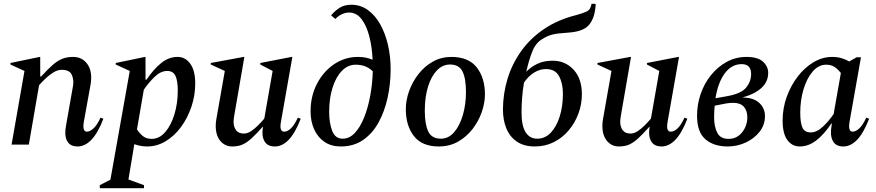

<svg xmlns="http://www.w3.org/2000/svg" viewBox="-20 -762 4618 1012"><path d="M41 0 109 -388 35 -422V-430L189 -462H192V-359H197Q232 -397 257.5 -419.5Q283 -442 308 -452Q333 -462 365 -462Q415 -462 442 -422Q469 -382 457 -314L422 -121Q413 -68 438 -68Q454 -68 473 -85.5Q492 -103 510 -142L525 -136Q496 -61 462 -25.5Q428 10 389 10Q349 10 333.5 -19.5Q318 -49 328 -100L365 -310Q370 -343 358 -368.5Q346 -394 305 -394Q284 -394 262.5 -381Q241 -368 221 -349Q201 -330 186 -313L132 0Z M506 230V214L562 185L664 -388L590 -422V-430L744 -462H747V-342H752Q791 -399 830.5 -430.5Q870 -462 916 -462Q957 -462 983 -426Q1009 -390 1009 -322Q1009 -259 989 -199.5Q969 -140 934 -92.5Q899 -45 853 -17.5Q807 10 756 10Q721 10 688 -2L657 184L739 214V230ZM861 -388Q827 -388 795 -357Q763 -326 738 -289L702 -80Q718 -56 735.5 -43Q753 -30 779 -30Q820 -30 851 -66Q882 -102 899.5 -160Q917 -218 917 -284Q917 -336 905 -362Q893 -388 861 -388Z M1204 10Q1166 10 1141.5 -19Q1117 -48 1117 -99Q1117 -108 1118 -118Q1119 -128 1121 -138L1165 -388L1091 -422V-430L1264 -462H1268L1215 -155Q1211 -131 1211 -120Q1211 -94 1224 -76Q1237 -58 1265 -58Q1284 -58 1303 -70.5Q1322 -83 1340.5 -101.5Q1359 -120 1373 -137L1417 -388L1352 -422V-430L1517 -462H1521L1461 -121Q1451 -68 1478 -68Q1495 -68 1513.5 -85.5Q1532 -103 1550 -142L1565 -136Q1536 -61 1502 -25.5Q1468 10 1429 10Q1389 10 1373.5 -18.5Q1358 -47 1366 -93H1364Q1331 -56 1306 -33Q1281 -10 1258 0Q1235 10 1204 10Z M1776 10Q1726 10 1690.5 -14Q1655 -38 1636 -80Q1617 -122 1617 -175Q1617 -255 1650.5 -320Q1684 -385 1741 -423.5Q1798 -462 1867 -462Q1890 -462 1909 -458Q1928 -454 1944 -447Q1941 -514 1926.5 -570.5Q1912 -627 1885.5 -661.5Q1859 -696 1819 -696Q1802 -696 1782 -687Q1762 -678 1748 -662L1725 -681Q1746 -706 1771 -721.5Q1796 -737 1832 -737Q1880 -737 1918.5 -709.5Q1957 -682 1984 -634Q2011 -586 2025 -525Q2039 -464 2039 -398Q2039 -320 2023 -247Q2007 -174 1975 -116Q1943 -58 1893.5 -24Q1844 10 1776 10ZM1715 -173Q1715 -113 1731 -72Q1747 -31 1786 -31Q1822 -31 1850.5 -61.5Q1879 -92 1899.5 -143.5Q1920 -195 1931.5 -258Q1943 -321 1945 -386Q1910 -421 1855 -421Q1814 -421 1782.5 -389Q1751 -357 1733 -300.5Q1715 -244 1715 -173Z M2293 10Q2204 10 2161.5 -45Q2119 -100 2119 -186Q2119 -234 2136.5 -282.5Q2154 -331 2186 -372Q2218 -413 2262 -437.5Q2306 -462 2359 -462Q2450 -462 2493 -406.5Q2536 -351 2536 -265Q2536 -219 2519 -170.5Q2502 -122 2470 -81Q2438 -40 2393.5 -15Q2349 10 2293 10ZM2304 -31Q2344 -31 2373.5 -65Q2403 -99 2419.5 -155Q2436 -211 2436 -277Q2436 -348 2418 -385Q2400 -422 2352 -422Q2313 -422 2283 -391Q2253 -360 2236 -305Q2219 -250 2219 -178Q2219 -108 2237 -69.5Q2255 -31 2304 -31Z M3098 -742H3117L3120 -738L3118 -719Q3111 -658 3080.5 -626.5Q3050 -595 2975 -590Q2923 -587 2894.5 -580.5Q2866 -574 2840 -557Q2805 -538 2786.5 -492.5Q2768 -447 2754 -384Q2778 -409 2812 -425.5Q2846 -442 2893 -442Q2959 -442 3003 -395Q3047 -348 3047 -265Q3047 -213 3029 -164Q3011 -115 2978 -75.5Q2945 -36 2899.5 -13Q2854 10 2799 10Q2742 10 2704.5 -15.5Q2667 -41 2649 -85Q2631 -129 2631 -184Q2631 -266 2654.5 -344.5Q2678 -423 2725.5 -490.5Q2773 -558 2846 -608Q2919 -658 3019 -683Q3051 -692 3067 -699Q3083 -706 3089 -716Q3095 -726 3098 -742ZM2729 -168Q2729 -99 2750.5 -65Q2772 -31 2812 -31Q2853 -31 2883 -62.5Q2913 -94 2930 -147.5Q2947 -201 2947 -268Q2947 -322 2927 -360Q2907 -398 2857 -398Q2826 -398 2796 -380Q2766 -362 2742 -327Q2735 -287 2732 -247Q2729 -207 2729 -168Z M3242 10Q3204 10 3179.5 -19Q3155 -48 3155 -99Q3155 -108 3156 -118Q3157 -128 3159 -138L3203 -388L3129 -422V-430L3302 -462H3306L3253 -155Q3249 -131 3249 -120Q3249 -94 3262 -76Q3275 -58 3303 -58Q3322 -58 3341 -70.5Q3360 -83 3378.5 -101.5Q3397 -120 3411 -137L3455 -388L3390 -422V-430L3555 -462H3559L3499 -121Q3489 -68 3516 -68Q3533 -68 3551.5 -85.5Q3570 -103 3588 -142L3603 -136Q3574 -61 3540 -25.5Q3506 10 3467 10Q3427 10 3411.5 -18.5Q3396 -47 3404 -93H3402Q3369 -56 3344 -33Q3319 -10 3296 0Q3273 10 3242 10Z M4012 -150Q4012 -104 3984 -68Q3956 -32 3911 -11Q3866 10 3816 10Q3742 10 3698 -28Q3654 -66 3654 -152Q3654 -211 3673 -266.5Q3692 -322 3727.5 -366Q3763 -410 3810.5 -436Q3858 -462 3915 -462Q3974 -462 4001.5 -437Q4029 -412 4029 -378Q4029 -332 3994.5 -299.5Q3960 -267 3893 -248Q3951 -248 3981.5 -220Q4012 -192 4012 -150ZM3889 -424Q3837 -424 3801 -376.5Q3765 -329 3751 -244L3812 -255Q3886 -268 3912.5 -300Q3939 -332 3939 -372Q3939 -424 3889 -424ZM3820 -30Q3864 -30 3891.5 -64.5Q3919 -99 3919 -144Q3919 -178 3901 -199Q3883 -220 3844 -220Q3828 -220 3809 -217L3747 -205Q3744 -176 3744 -143Q3744 -95 3760.5 -62.5Q3777 -30 3820 -30Z M4195 10Q4155 10 4130 -24Q4105 -58 4105 -126Q4105 -191 4126.5 -251Q4148 -311 4184.5 -358.5Q4221 -406 4268 -434Q4315 -462 4366 -462Q4392 -462 4415 -455.5Q4438 -449 4456 -438L4495 -460H4518L4458 -121Q4449 -68 4474 -68Q4491 -68 4509.5 -85.5Q4528 -103 4546 -142L4561 -136Q4532 -61 4498 -25.5Q4464 10 4425 10Q4385 10 4369.5 -19.5Q4354 -49 4363 -100L4365 -111H4362Q4323 -53 4282 -21.5Q4241 10 4195 10ZM4198 -169Q4198 -115 4209.5 -89.5Q4221 -64 4253 -64Q4285 -64 4317 -94Q4349 -124 4374 -161L4412 -377Q4396 -398 4378 -409.5Q4360 -421 4335 -421Q4294 -421 4263 -384.5Q4232 -348 4215 -290.5Q4198 -233 4198 -169Z"/></svg>

Font: Spectral Medium
Style: Italic
Weight: 500
Italic angle: -10°
Designer: Jean-Baptiste Levee
Foundry: Production Type
Version: Version 2.001